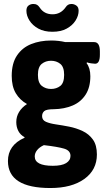

<svg xmlns="http://www.w3.org/2000/svg" viewBox="-20 -735 528 967"><path d="M234 212Q20 212 20 76Q20 -4 103 -41L104 -44Q83 -55 72.5 -75Q62 -95 62 -120Q62 -148 76 -171Q90 -194 116 -211Q80 -231 59.5 -265.5Q39 -300 39 -353Q39 -416 65.5 -455.5Q92 -495 137 -513Q182 -531 238 -531Q256 -531 274 -529Q292 -527 309 -523H454Q483 -523 483 -476V-459Q483 -414 459 -414Q453 -414 439 -416Q425 -418 418 -421L416 -417Q435 -392 435 -351Q435 -295 411 -258Q387 -221 345.5 -203.5Q304 -186 252 -185Q214 -185 203 -175.5Q192 -166 192 -150Q192 -130 211.5 -121.5Q231 -113 262 -108.5Q293 -104 329 -97Q364 -90 396 -75Q428 -60 448 -32Q468 -4 468 43Q468 121 404.5 166.5Q341 212 234 212ZM237 -287Q264 -287 283.5 -302Q303 -317 303 -358Q303 -398 283.5 -413.5Q264 -429 237 -429Q210 -429 190.5 -413.5Q171 -398 171 -358Q171 -318 190.5 -302.5Q210 -287 237 -287ZM246 100Q291 100 313 86.5Q335 73 335 50Q335 23 302.5 13.5Q270 4 201 -4Q179 6 167 21Q155 36 155 53Q155 100 246 100ZM244 -575Q202 -575 173 -591Q144 -607 128.5 -631.5Q113 -656 113 -681Q113 -699 123.5 -707Q134 -715 148 -715Q160 -715 167 -710.5Q174 -706 180 -697Q202 -663 245 -663Q286 -663 311 -699Q321 -715 340 -715Q353 -715 364.5 -707Q376 -699 376 -681Q376 -656 360.5 -631.5Q345 -607 316 -591Q287 -575 244 -575Z"/></svg>

Font: Asap Semi Condensed
Style: Bold
Weight: 700
Width: 4
Designer: Pablo Cosgaya
Foundry: Omnibus-Type
Version: Version 3.001; ttfautohint (v1.8.4.7-5d5b)